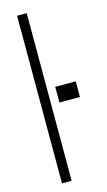

<svg xmlns="http://www.w3.org/2000/svg" viewBox="-124 -842 491 885"><g transform="rotate(-15 121.5 -400.0)"><path d="M56 0V-800H102V0ZM141 -363V-438H239V-363Z"/></g></svg>

Font: Big Shoulders Display Light
Style: Regular
Weight: 300
Designer: Patric King
Foundry: XO Type Co
Version: Version 1.000; ttfautohint (v1.8.2)